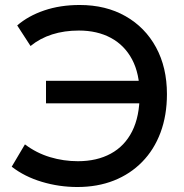

<svg xmlns="http://www.w3.org/2000/svg" viewBox="-20 -735 737 770"><path d="M290.5 15Q217 15 147.8 -5.8Q78.5 -26.5 27 -66.5L80 -156Q126.5 -121 180.8 -104.8Q235 -88.5 292.5 -88.5Q368.5 -88.5 424.2 -118.8Q480 -149 510 -208.5Q540 -268 540 -357Q540 -439.5 509.8 -496.5Q479.5 -553.5 424.8 -583Q370 -612.5 296.5 -612.5Q238 -612.5 189.2 -597Q140.5 -581.5 102.5 -550.5L49 -633Q93.5 -671.5 157.5 -693.2Q221.5 -715 299.5 -715Q404.5 -715 483.2 -670.2Q562 -625.5 605.8 -545Q649.5 -464.5 649.5 -357.5Q649.5 -272.5 623.8 -203.5Q598 -134.5 550.2 -85.8Q502.5 -37 436.8 -11Q371 15 290.5 15ZM164.5 -320.5V-411H567.5V-320.5Z"/></svg>

Font: Geologica Roman
Style: Regular
Weight: 400
Designer: Sindre Bremnes, Frode Helland
Foundry: Monokrom Skriftforlag AS
Version: Version 1.010;gftools[0.9.28]